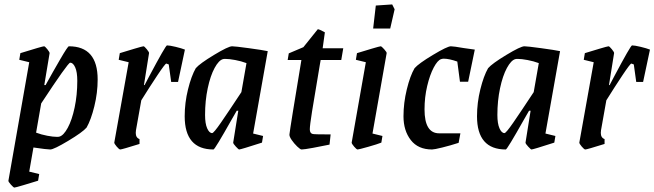

<svg xmlns="http://www.w3.org/2000/svg" viewBox="-20 -666 2955 867"><path d="M421 -307Q421 -247 406 -186Q391 -125 371 -90Q353 -69 288 -30Q223 9 207 9Q192 9 131 0L112 109L157 120L152 150Q123 159 86 170Q49 181 45 181Q41 181 29 167.5Q17 154 18 150L112 -385L67 -396L72 -426Q172 -457 179 -457Q183 -457 193.5 -444Q204 -431 204 -426L180 -282H186Q218 -340 252 -398.5Q286 -457 291 -457Q421 -457 421 -307ZM329 -301Q329 -341 319.5 -362Q310 -383 297 -383Q287 -383 166 -199L143 -67Q167 -58 193.5 -53Q220 -48 237 -48Q245 -48 248 -49Q267 -54 286 -89Q305 -124 317 -180.5Q329 -237 329 -301Z M815 -442 784 -296H753L742 -375Q732 -379 731 -379Q726 -379 691 -326.5Q656 -274 618 -213L594 -78Q593 -73 593 -66Q593 -44 610 -38V-16Q530 9 523 9Q518 9 507 -4Q496 -17 496 -22L561 -385L516 -396L521 -426Q550 -435 587 -446Q624 -457 628 -457Q632 -457 643 -443.5Q654 -430 653 -426L630 -282H633L653 -320Q728 -461 734 -461Q746 -461 773 -454.5Q800 -448 815 -442Z M1123 -63 1168 -52 1163 -22Q1067 9 1060 9Q1057 9 1045 -4Q1033 -17 1033 -22L1056 -166H1049L1026 -126Q950 9 944 9Q814 9 814 -141Q814 -202 829 -262.5Q844 -323 864 -358Q882 -379 946.5 -418Q1011 -457 1028 -457Q1041 -457 1103.5 -448.5Q1166 -440 1189 -435ZM1070 -250 1093 -381Q1069 -390 1042 -395Q1015 -400 998 -400Q990 -400 987 -399Q968 -394 949 -359Q930 -324 918 -267.5Q906 -211 906 -147Q906 -108 915.5 -86.5Q925 -65 938 -65Q945 -65 977.5 -112Q1010 -159 1070 -250Z M1287 -59Q1290 -88 1341 -395H1279L1284 -425L1350 -453L1415 -534Q1422 -534 1447 -520L1437 -448H1530L1521 -395H1428Q1426 -382 1424 -372Q1422 -362 1421 -354Q1399 -225 1389 -162Q1379 -99 1379 -82Q1379 -64 1392 -61Q1400 -59 1473 -59L1468 -13Q1435 -6 1394 1.5Q1353 9 1342 9Q1336 9 1322 -4.5Q1308 -18 1297 -34Q1286 -50 1287 -59Z M1568 -22 1632 -385 1587 -396 1592 -426Q1621 -435 1658 -446Q1695 -457 1699 -457Q1703 -457 1715 -443.5Q1727 -430 1726 -426L1662 -63L1707 -52L1702 -22Q1685 -15 1642.5 -3Q1600 9 1595 9Q1590 9 1579 -4Q1568 -17 1568 -22ZM1677 -641 1751 -646 1762 -624 1742 -537H1665Z M1897 -172Q1897 -64 1963 -64H2059L2051 -21Q2014 -9 1977.5 0Q1941 9 1931 9Q1868 9 1835 -33.5Q1802 -76 1802 -141Q1802 -201 1817 -262.5Q1832 -324 1852 -358Q1870 -379 1935 -418Q2000 -457 2016 -457Q2028 -457 2074 -449L2124 -442L2094 -297H2057L2045 -388Q2008 -401 1984 -401Q1978 -401 1972 -399Q1956 -394 1938.5 -361Q1921 -328 1909 -277.5Q1897 -227 1897 -172Z M2443 -63 2488 -52 2483 -22Q2387 9 2380 9Q2377 9 2365 -4Q2353 -17 2353 -22L2376 -166H2369L2346 -126Q2270 9 2264 9Q2134 9 2134 -141Q2134 -202 2149 -262.5Q2164 -323 2184 -358Q2202 -379 2266.5 -418Q2331 -457 2348 -457Q2361 -457 2423.5 -448.5Q2486 -440 2509 -435ZM2390 -250 2413 -381Q2389 -390 2362 -395Q2335 -400 2318 -400Q2310 -400 2307 -399Q2288 -394 2269 -359Q2250 -324 2238 -267.5Q2226 -211 2226 -147Q2226 -108 2235.5 -86.5Q2245 -65 2258 -65Q2265 -65 2297.5 -112Q2330 -159 2390 -250Z M2915 -442 2884 -296H2853L2842 -375Q2832 -379 2831 -379Q2826 -379 2791 -326.5Q2756 -274 2718 -213L2694 -78Q2693 -73 2693 -66Q2693 -44 2710 -38V-16Q2630 9 2623 9Q2618 9 2607 -4Q2596 -17 2596 -22L2661 -385L2616 -396L2621 -426Q2650 -435 2687 -446Q2724 -457 2728 -457Q2732 -457 2743 -443.5Q2754 -430 2753 -426L2730 -282H2733L2753 -320Q2828 -461 2834 -461Q2846 -461 2873 -454.5Q2900 -448 2915 -442Z"/></svg>

Font: Grenze
Style: Italic
Weight: 400
Italic angle: -10°
Designer: Renata Polastri
Foundry: Omnibus-Type
Version: Version 1.002; ttfautohint (v1.8)